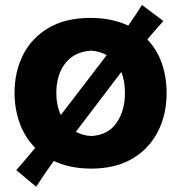

<svg xmlns="http://www.w3.org/2000/svg" viewBox="-20 -647 710 754"><path d="M122.1 86.4 43.9 21Q64 -1.5 82.3 -23.2Q100.6 -44.9 118.2 -66.4Q77.1 -107.9 57.1 -164.1Q37.1 -220.2 37.1 -281.7Q37.1 -365.7 71 -432.4Q105 -499 171.4 -537.8Q237.8 -576.7 335 -576.7Q378.4 -576.7 415.8 -568.8Q453.1 -561 483.9 -546.4Q512.2 -586.9 537.6 -627.4L621.6 -564.5Q589.8 -529.3 558.6 -492.2Q596.7 -452.6 615.5 -398.4Q634.3 -344.2 634.3 -281.7Q634.3 -197.3 599.9 -129.9Q565.4 -62.5 499.3 -23.7Q433.1 15.1 338.4 15.1Q295.4 15.1 258.5 7.3Q221.7 -0.5 191.4 -15.1Q173.3 9.8 156.2 34.9Q139.2 60.1 122.1 86.4ZM201.2 -281.7Q201.2 -233.4 218.8 -195.3L377.9 -402.8Q389.6 -418 398.9 -430.7Q373 -445.3 338.4 -448.2Q271.5 -443.8 236.3 -398.4Q201.2 -353 201.2 -281.7ZM338.4 -112.8Q404.3 -116.7 437.5 -164.3Q470.7 -211.9 470.7 -281.7Q470.7 -329.1 456.5 -364.3Q451.7 -357.9 446.8 -351.6L281.7 -134.3Q279.8 -131.8 277.8 -129.4Q304.7 -114.7 338.4 -112.8Z"/></svg>

Font: Pinar DS2-Bold
Style: Regular
Weight: 700
Designer: Amin Abedi
Version: Version 2.000